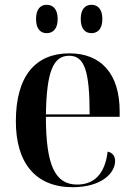

<svg xmlns="http://www.w3.org/2000/svg" viewBox="-20 -769 560 799"><path d="M361 -631C385 -631 406 -647 406 -690C406 -733 385 -749 361 -749C336 -749 316 -733 316 -690C316 -647 336 -631 361 -631ZM174 -631C199 -631 220 -647 220 -690C220 -733 199 -749 174 -749C150 -749 130 -733 130 -690C130 -647 150 -631 174 -631ZM282 10C403 10 459 -49 459 -99C459 -118 449 -134 428 -138C416 -40 368 -1 301 -1C210 -1 171 -79 171 -283H478V-305C478 -463 400 -547 269 -547C127 -547 46 -452 46 -264C46 -91 128 10 282 10ZM353 -293H171C174 -473 202 -537 268 -537C332 -537 353 -473 353 -293Z"/></svg>

Font: Noto Serif Display SemiCondensed SemiBold
Style: Regular
Weight: 600
Width: 4
Designer: Monotype Design Team
Foundry: Monotype Imaging Inc.
Version: Version 2.009